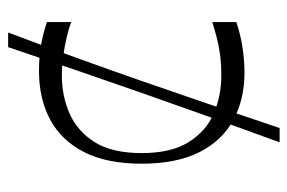

<svg xmlns="http://www.w3.org/2000/svg" viewBox="-139 -476 717 479"><g transform="rotate(-90 219.5 -236.5)"><path d="M277.3 14.9Q211.4 14.9 159.9 -12.8Q108.3 -40.4 79.4 -97.5Q50.6 -154.6 50.6 -241.4Q50.6 -329.1 79.9 -385.8Q109.1 -442.4 161.1 -470.1Q213.1 -497.7 281.6 -497.7Q319 -497.7 347.6 -492.5Q376.3 -487.3 403.9 -478V-417.3Q386.7 -423.9 365.1 -428.8Q343.6 -433.7 319.9 -437.2Q296.1 -440.7 270.1 -440.7Q220.1 -440.7 176 -421.5Q131.9 -402.3 104.5 -359Q77.1 -315.7 77.1 -241.4Q77.1 -168 104.5 -124.3Q131.9 -80.6 176 -61.7Q220.1 -42.9 270.1 -42.9Q298.7 -42.9 322 -45.9Q345.3 -49 365.6 -54.4Q385.9 -59.7 403.9 -65.3V-5.4Q376.3 4.1 343.8 9.5Q311.3 14.9 277.3 14.9ZM104 102.6Q165.7 -66.1 225.3 -236.1Q284.9 -406 341.4 -574.7H377.9Q314.1 -406 255.1 -236.1Q196.1 -66.1 139.6 102.6Z"/></g></svg>

Font: Ojuju ExtraLight
Style: Regular
Weight: 200
Designer: Chisaokwu Joboson, Mirko Velimirovic
Foundry: Udi Foundry
Version: Version 1.000